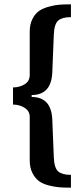

<svg xmlns="http://www.w3.org/2000/svg" viewBox="-20 -706 387 885"><path d="M307 -686V-627Q267 -627 248.5 -611.5Q230 -596 228 -545L221 -371Q216 -268 126 -268V-259Q216 -259 221 -156L228 18Q230 69 248.5 84.5Q267 100 307 100V159Q277 159 255.5 157.5Q234 156 206 149Q178 142 160 129Q142 116 129.5 91.5Q117 67 117 33V-168Q117 -194 93.5 -209Q70 -224 40 -224V-303Q70 -303 93.5 -317.5Q117 -332 117 -360V-560Q117 -594 129.5 -618.5Q142 -643 160 -655.5Q178 -668 206 -675.5Q234 -683 255.5 -684.5Q277 -686 307 -686Z"/></svg>

Font: Chivo
Style: Bold
Weight: 700
Designer: Hector Gatti
Foundry: Omnibus-Type
Version: Version 1.007;PS 001.007;hotconv 1.0.88;makeotf.lib2.5.64775